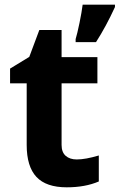

<svg xmlns="http://www.w3.org/2000/svg" viewBox="-20 -790 511 820"><path d="M303 -623Q310 -646 319.5 -692Q329 -738 333 -770H471V-760Q433 -677 390 -610H303ZM94 -171V-434H23V-497L105 -547L148 -662H243V-546H396V-434H243V-171Q243 -140 260.5 -124.5Q278 -109 308 -109Q345 -109 402 -126V-15Q344 10 265 10Q177 10 135.5 -34.5Q94 -79 94 -171Z"/></svg>

Font: OpenSansMMV
Style: Bold
Weight: 700
Foundry: Ascender Corporation
Version: Version 4.001